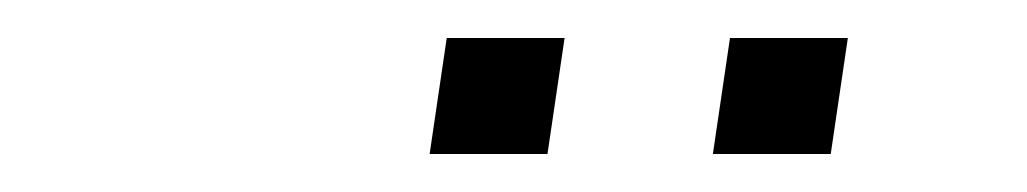

<svg xmlns="http://www.w3.org/2000/svg" viewBox="-20 -712 540 101"><path d="M355 -631 364 -692H426L417 -631ZM206 -631 215 -692H277L268 -631Z"/></svg>

Font: Nunito Sans 7pt Condensed ExtraLight
Style: Italic
Weight: 250
Width: 3
Italic angle: -9°
Designer: Vernon Adams
Foundry: Vernon Adams
Version: Version 3.101;gftools[0.9.27]